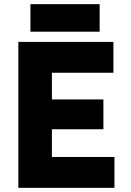

<svg xmlns="http://www.w3.org/2000/svg" viewBox="-20 -901 627 921"><path d="M68 0V-700H524V-552H229V-424H476V-281H229V-148H529V0ZM126 -749V-881H458V-749Z"/></svg>

Font: Figtree Light ExtraBold
Style: Regular
Weight: 800
Version: Version 2.001;gftools[0.9.30]